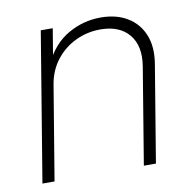

<svg xmlns="http://www.w3.org/2000/svg" viewBox="-66 -604 686 672"><g transform="rotate(-10 277.5 -268.5)"><path d="M130.9 -335.9 75.2 0H32.2L119.6 -529.3H162.1L142.1 -408.2L131.8 -409.2Q163.1 -475.1 217.3 -506.1Q271.5 -537.1 333 -537.1Q388.7 -537.1 428 -513.4Q467.3 -489.7 484.9 -446.3Q502.4 -402.8 492.2 -342.3L435.5 0H392.6L449.2 -342.8Q460.9 -414.1 427 -455.1Q393.1 -496.1 325.2 -496.1Q277.8 -496.1 236.6 -476.3Q195.3 -456.5 167.2 -420.4Q139.2 -384.3 130.9 -335.9Z"/></g></svg>

Font: Inter 24pt ExtraLight
Style: Italic
Weight: 250
Italic angle: -9.3988°
Version: Version 4.001;git-66647c0bb